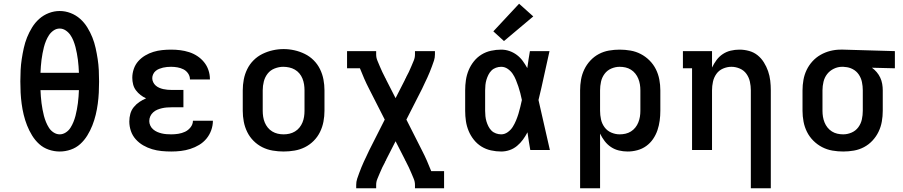

<svg xmlns="http://www.w3.org/2000/svg" viewBox="-20 -804 4840 1029"><path d="M300 8Q270 8 241 -2Q212 -12 190 -32Q168 -52 152 -78Q136 -104 125 -132Q114 -160 107 -189Q100 -218 96 -248Q92 -278 90.5 -307.5Q89 -337 89 -368Q89 -398 90.5 -428Q92 -458 96.5 -487.5Q101 -517 107.5 -546.5Q114 -576 125 -603.5Q136 -631 152 -657Q168 -683 190.5 -703Q213 -723 241.5 -734Q270 -745 300 -745Q330 -745 358.5 -734Q387 -723 409.5 -703Q432 -683 448 -657Q464 -631 475 -603.5Q486 -576 492.5 -546.5Q499 -517 503.5 -487.5Q508 -458 509.5 -428Q511 -398 511 -367Q511 -337 509.5 -307.5Q508 -278 504 -248Q500 -218 493 -189Q486 -160 475 -132Q464 -104 448 -78Q432 -52 410 -32Q388 -12 359 -2Q330 8 300 8ZM197 -414H403Q402 -431 401 -448.5Q400 -466 397.5 -483.5Q395 -501 392 -518Q389 -535 384.5 -552Q380 -569 373.5 -585.5Q367 -602 357 -616.5Q347 -631 332 -641Q317 -651 300 -651Q282 -651 267 -640.5Q252 -630 242.5 -615.5Q233 -601 226.5 -585Q220 -569 215.5 -552Q211 -535 208 -518Q205 -501 202.5 -483.5Q200 -466 199 -448.5Q198 -431 197 -414ZM300 -84Q317 -84 332.5 -94Q348 -104 357.5 -119Q367 -134 373.5 -150Q380 -166 384.5 -183Q389 -200 392 -217Q395 -234 397.5 -251.5Q400 -269 401 -286.5Q402 -304 403 -321H197Q198 -304 199 -286.5Q200 -269 202.5 -251.5Q205 -234 208 -217Q211 -200 215.5 -183Q220 -166 226.5 -150Q233 -134 242.5 -119Q252 -104 267.5 -94Q283 -84 300 -84Z M898 8Q872 8 846 5.5Q820 3 795 -4.5Q770 -12 747.5 -25Q725 -38 707.5 -57.5Q690 -77 681.5 -102Q673 -127 673 -153Q673 -174 678.5 -194Q684 -214 697 -230Q710 -246 727 -257.5Q744 -269 763 -277Q747 -284 733 -295Q719 -306 708.5 -320Q698 -334 693.5 -351.5Q689 -369 689 -387Q689 -411 697 -434.5Q705 -458 721 -476Q737 -494 758 -506.5Q779 -519 802 -526Q825 -533 849 -535.5Q873 -538 897 -538Q922 -538 946 -535Q970 -532 993.5 -524.5Q1017 -517 1037.5 -503.5Q1058 -490 1073.5 -471Q1089 -452 1097 -428.5Q1105 -405 1105 -380Q1105 -380 1105 -379.5Q1105 -379 1105 -378H998Q998 -378 998 -378.5Q998 -379 998 -379Q998 -396 988 -410.5Q978 -425 963 -432.5Q948 -440 931 -443Q914 -446 897 -446Q886 -446 875 -445Q864 -444 853.5 -441.5Q843 -439 833 -435Q823 -431 814.5 -424Q806 -417 801 -406.5Q796 -396 796 -385Q796 -385 796 -385Q796 -385 796 -385Q796 -374 801 -363.5Q806 -353 814.5 -345.5Q823 -338 833.5 -333.5Q844 -329 855 -326.5Q866 -324 877.5 -323Q889 -322 900 -322H963V-229H900Q887 -229 874 -228Q861 -227 848 -224Q835 -221 823 -216Q811 -211 801 -202Q791 -193 785.5 -181Q780 -169 780 -155Q780 -155 780 -155Q780 -155 780 -155Q780 -143 785.5 -131Q791 -119 801 -110.5Q811 -102 822.5 -97Q834 -92 846.5 -89Q859 -86 872 -85Q885 -84 898 -84Q917 -84 936 -87Q955 -90 972 -98Q989 -106 1001.5 -122Q1014 -138 1014 -157H1121Q1121 -157 1121 -157Q1121 -157 1121 -157Q1121 -131 1112 -106Q1103 -81 1086.5 -61Q1070 -41 1047.5 -27.5Q1025 -14 1000 -6Q975 2 949.5 5Q924 8 898 8Z M1500 8Q1471 8 1441.5 3Q1412 -2 1386 -15Q1360 -28 1339 -49Q1318 -70 1305 -96.5Q1292 -123 1286.5 -152Q1281 -181 1281 -210V-320Q1281 -349 1286.5 -378Q1292 -407 1305 -433.5Q1318 -460 1339 -481Q1360 -502 1386.5 -515Q1413 -528 1442 -534.5Q1471 -541 1500 -541Q1529 -541 1558 -534.5Q1587 -528 1613.5 -515Q1640 -502 1661 -481Q1682 -460 1695 -433.5Q1708 -407 1713.5 -378Q1719 -349 1719 -320V-210Q1719 -181 1713.5 -152Q1708 -123 1695 -96.5Q1682 -70 1661 -49Q1640 -28 1614 -15Q1588 -2 1558.5 3Q1529 8 1500 8ZM1500 -84Q1516 -84 1531.5 -87.5Q1547 -91 1561 -99.5Q1575 -108 1585 -120.5Q1595 -133 1601 -147.5Q1607 -162 1609.5 -178Q1612 -194 1612 -210V-320Q1612 -336 1609.5 -352Q1607 -368 1601 -383Q1595 -398 1584.5 -410.5Q1574 -423 1560 -431Q1546 -439 1530 -442.5Q1514 -446 1498 -446Q1475 -446 1452 -437Q1429 -428 1414.5 -409.5Q1400 -391 1394 -367.5Q1388 -344 1388 -320V-210Q1388 -194 1390.5 -178Q1393 -162 1399 -147.5Q1405 -133 1415 -120.5Q1425 -108 1439 -99.5Q1453 -91 1468.5 -87.5Q1484 -84 1500 -84Z M1889 205V187Q1889 170 1894 154.5Q1899 139 1905 123.5Q1911 108 1917 92.5Q1923 77 1930 62.5Q1937 48 1944 33Q1951 18 1958 3L2042 -163L1958 -328Q1944 -355 1932 -382.5Q1920 -410 1909 -438H1840V-530H1996V-512Q1996 -495 2002.5 -479.5Q2009 -464 2015.5 -448.5Q2022 -433 2029 -418Q2036 -403 2044 -388V-387Q2046 -385 2047 -383Q2048 -381 2049 -378Q2050 -376 2051 -374Q2052 -372 2053 -370L2100 -278L2147 -370Q2148 -372 2149 -374Q2150 -376 2151 -378Q2151 -378 2151 -378.5Q2151 -379 2151 -379Q2152 -381 2153 -383Q2154 -385 2156 -387Q2156 -387 2156 -387Q2156 -387 2156 -387V-388V-389Q2164 -403 2171 -418Q2178 -433 2184.5 -448.5Q2191 -464 2197.5 -479.5Q2204 -495 2204 -512V-530H2311V-512Q2311 -495 2306 -479.5Q2301 -464 2295 -448.5Q2289 -433 2283 -417.5Q2277 -402 2270 -387.5Q2263 -373 2256 -358Q2249 -343 2242 -328L2158 -163L2242 3Q2256 30 2268 57.5Q2280 85 2291 113H2360V205H2204V187Q2204 170 2197.5 154.5Q2191 139 2184.5 123.5Q2178 108 2171 93Q2164 78 2156 63V62Q2154 60 2153 58Q2152 56 2151 53Q2150 51 2149 49Q2148 47 2147 45L2100 -47L2053 45Q2052 47 2051 49Q2050 51 2049 53Q2049 53 2049 53.5Q2049 54 2049 54Q2048 56 2047 58Q2046 60 2044 62Q2044 62 2044 62Q2044 62 2044 62V63V64Q2036 78 2029 93Q2022 108 2015.5 123.5Q2009 139 2002.5 154.5Q1996 170 1996 187V205Z M2666 8Q2639 8 2611.5 2Q2584 -4 2560.5 -18.5Q2537 -33 2519.5 -55Q2502 -77 2491.5 -102.5Q2481 -128 2477 -155Q2473 -182 2473 -210V-320Q2473 -348 2477 -375Q2481 -402 2491.5 -427.5Q2502 -453 2519.5 -475Q2537 -497 2560.5 -511.5Q2584 -526 2611.5 -532Q2639 -538 2666 -538Q2689 -538 2710.5 -530.5Q2732 -523 2750 -509.5Q2768 -496 2781.5 -477.5Q2795 -459 2806 -439Q2809 -462 2812.5 -484.5Q2816 -507 2820 -530H2925Q2910 -465 2896 -399Q2882 -333 2866 -268Q2882 -201 2896.5 -134Q2911 -67 2927 0H2822Q2818 -24 2814 -47.5Q2810 -71 2807 -95Q2796 -74 2782.5 -55.5Q2769 -37 2751 -22Q2733 -7 2711 0.5Q2689 8 2666 8ZM2666 -84Q2685 -84 2701.5 -96Q2718 -108 2728 -124Q2738 -140 2745.5 -158Q2753 -176 2758.5 -194Q2764 -212 2768.5 -231Q2773 -250 2777 -268Q2773 -287 2768.5 -305Q2764 -323 2758 -340.5Q2752 -358 2745 -375.5Q2738 -393 2727.5 -408.5Q2717 -424 2701 -435Q2685 -446 2666 -446Q2652 -446 2638 -441Q2624 -436 2614 -426Q2604 -416 2597.5 -403Q2591 -390 2587 -376.5Q2583 -363 2581.5 -348.5Q2580 -334 2580 -320V-210Q2580 -196 2581.5 -181.5Q2583 -167 2587 -153.5Q2591 -140 2597.5 -127Q2604 -114 2614 -104Q2624 -94 2638 -89Q2652 -84 2666 -84ZM2681 -584 2624 -636 2762 -784 2838 -716Z M3089 205V-320Q3089 -349 3094 -377.5Q3099 -406 3111.5 -432Q3124 -458 3144 -479.5Q3164 -501 3189.5 -514.5Q3215 -528 3243.5 -533Q3272 -538 3301 -538Q3330 -538 3359 -533Q3388 -528 3414 -514.5Q3440 -501 3461 -480Q3482 -459 3495 -433Q3508 -407 3513.5 -378Q3519 -349 3519 -320V-210Q3519 -184 3515.5 -157.5Q3512 -131 3503.5 -106Q3495 -81 3480 -59Q3465 -37 3443.5 -21.5Q3422 -6 3396 1Q3370 8 3344 8Q3320 8 3297 2.5Q3274 -3 3254.5 -16Q3235 -29 3220.5 -48Q3206 -67 3196 -88V205ZM3301 -84Q3317 -84 3332.5 -87.5Q3348 -91 3361.5 -99.5Q3375 -108 3385 -120.5Q3395 -133 3401 -148Q3407 -163 3409.5 -178.5Q3412 -194 3412 -210V-320Q3412 -336 3409.5 -351.5Q3407 -367 3401 -382Q3395 -397 3385 -409.5Q3375 -422 3361.5 -430.5Q3348 -439 3332.5 -442.5Q3317 -446 3301 -446Q3278 -446 3256 -436.5Q3234 -427 3220 -408Q3206 -389 3201 -366Q3196 -343 3196 -320V-210Q3196 -187 3201 -164Q3206 -141 3220 -122Q3234 -103 3256 -93.5Q3278 -84 3301 -84Z M4004 205V-320Q4004 -343 3999 -366Q3994 -389 3980.5 -408Q3967 -427 3945 -436.5Q3923 -446 3900 -446Q3877 -446 3855 -436.5Q3833 -427 3819.5 -408Q3806 -389 3801 -366Q3796 -343 3796 -320V0H3689V-438H3640V-530H3796V-442Q3806 -463 3820 -482Q3834 -501 3853.5 -514Q3873 -527 3896 -532.5Q3919 -538 3943 -538Q3969 -538 3994.5 -531Q4020 -524 4040 -508Q4060 -492 4074 -469.5Q4088 -447 4096.5 -422.5Q4105 -398 4108 -372Q4111 -346 4111 -320V205Z M4499 8Q4470 8 4441 3Q4412 -2 4386 -15.5Q4360 -29 4339 -50Q4318 -71 4305 -97Q4292 -123 4286.5 -152Q4281 -181 4281 -210V-320Q4281 -348 4286 -376Q4291 -404 4303 -429Q4315 -454 4334 -475Q4353 -496 4377.5 -510Q4402 -524 4429.5 -531Q4457 -538 4485 -538Q4489 -538 4492.5 -538Q4496 -538 4500 -538L4776 -530V-438L4653 -441Q4667 -431 4678.5 -417.5Q4690 -404 4697.5 -388Q4705 -372 4708 -354.5Q4711 -337 4711 -320V-210Q4711 -181 4706 -152.5Q4701 -124 4688.5 -98Q4676 -72 4656 -50.5Q4636 -29 4610.5 -15.5Q4585 -2 4556.5 3Q4528 8 4499 8ZM4499 -84Q4522 -84 4544 -93.5Q4566 -103 4580 -122Q4594 -141 4599 -164Q4604 -187 4604 -210V-320Q4604 -342 4599.5 -364Q4595 -386 4582.5 -404.5Q4570 -423 4550 -433.5Q4530 -444 4508 -445L4500 -446Q4498 -446 4496.5 -446Q4495 -446 4493 -446Q4470 -446 4448.5 -435.5Q4427 -425 4413 -407Q4399 -389 4393.5 -366Q4388 -343 4388 -320V-210Q4388 -194 4390.5 -178.5Q4393 -163 4399 -148Q4405 -133 4415 -120.5Q4425 -108 4438.5 -99.5Q4452 -91 4467.5 -87.5Q4483 -84 4499 -84Z"/></svg>

Font: Iosevka Curly Slab SmBdEx
Style: Regular
Weight: 600
Width: 7
Monospace: yes
Designer: Belleve Invis
Foundry: Belleve Invis
Version: Version 11.1.0; ttfautohint (v1.8.3)